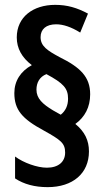

<svg xmlns="http://www.w3.org/2000/svg" viewBox="-20 -781 435 790"><path d="M39 -398C39 -329 71 -292 160 -244C230 -205 248 -192 248 -153C248 -115 220 -91 173 -91C133 -91 77 -111 42 -137V-47C78 -23 123 -11 176 -11C280 -11 346 -68 346 -158C346 -203 329 -239 290 -271C329 -299 351 -340 351 -393C351 -465 310 -504 225 -546C175 -573 147 -591 147 -628C147 -661 170 -681 211 -681C240 -681 273 -670 310 -647L342 -725C297 -749 257 -761 207 -761C116 -761 49 -711 49 -627C49 -582 70 -544 111 -513C65 -488 39 -448 39 -398ZM130 -412C130 -441 143 -465 171 -476C242 -438 260 -417 260 -375C260 -347 250 -325 230 -309L198 -327C155 -353 130 -376 130 -412Z"/></svg>

Font: Noto Sans Arabic UI XCn SmBd
Style: Regular
Weight: 600
Width: 2
Designer: Monotype Design Team, Nadine Chahine and Nizar Qandah
Foundry: Monotype Imaging Inc.
Version: Version 2.010